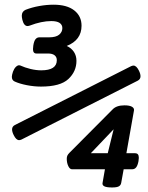

<svg xmlns="http://www.w3.org/2000/svg" viewBox="-20 -701 640 830"><path d="M332.5 -589.8Q332.5 -527.8 268.6 -502.4Q288.6 -493.2 299.6 -476.6Q310.5 -460 310.5 -438Q310.5 -392.1 275.6 -359.4Q240.7 -326.7 157.2 -326.7Q127.4 -326.7 96.2 -332.8Q64.9 -338.9 43.5 -348.6Q31.2 -354 31.2 -369.1Q31.2 -376.5 36.1 -391.1Q41 -404.3 48.3 -411.6Q55.7 -418.9 62.5 -418.9Q64.5 -418.9 67.4 -418Q87.9 -408.7 112.1 -402.8Q136.2 -397 158.2 -397Q225.6 -397 225.6 -440.9Q225.6 -454.6 215.8 -462.2Q206.1 -469.7 187.5 -469.7H137.2Q122.6 -469.7 122.6 -488.8Q122.6 -495.6 124 -504.4Q127 -523.4 133.5 -531.5Q140.1 -539.6 149.9 -539.6H191.9Q221.7 -539.6 235.6 -551Q249.5 -562.5 249.5 -579.6Q249.5 -594.2 237.5 -602.1Q225.6 -609.9 201.7 -609.9Q159.7 -609.9 108.4 -590.3Q102.5 -588.4 99.1 -588.4Q83.5 -588.4 76.7 -615.2Q74.2 -626.5 74.2 -632.8Q74.2 -651.4 90.8 -658.7Q118.2 -669.4 149.9 -675Q181.6 -680.7 211.4 -680.7Q269.5 -680.7 301 -656Q332.5 -631.3 332.5 -589.8ZM557.1 -417.5Q569.8 -417.5 580.6 -395.5Q587.4 -381.8 587.4 -371.1Q587.4 -358.4 575.2 -352.1L72.8 -97.7Q66.9 -95.2 62.5 -95.2Q49.8 -95.2 39.1 -117.2Q32.2 -130.9 32.2 -141.6Q32.2 -154.3 44.4 -160.6L546.9 -415Q552.7 -417.5 557.1 -417.5ZM559.1 -223.1 526.4 -38.6H563.5Q572.3 -38.6 576.2 -33.7Q580.1 -28.8 580.1 -18.6Q580.1 -12.7 578.6 -3.9Q575.2 14.2 568.6 22.5Q562 30.8 550.8 30.8H514.6L503.9 89.8Q502 100.1 493.4 104.7Q484.9 109.4 464.4 109.4Q440.9 109.4 431.2 104.5Q421.4 99.6 423.3 89.8L433.6 30.8H291.5Q281.7 30.8 275.1 16.8Q268.6 2.9 268.6 -14.6Q268.6 -22.5 271.2 -28.3Q273.9 -34.2 280.3 -40.5L466.3 -227.5Q482.9 -245.6 518.1 -245.6Q540 -245.6 550.5 -239.5Q561 -233.4 559.1 -223.1ZM372.6 -38.6H445.8L471.2 -142.1Z"/></svg>

Font: Courier Prime Sans
Style: Bold Italic
Weight: 700
Italic angle: -10°
Designer: Alan Dague-Greene
Foundry: Quote-Unquote Apps
Version: Version 3.020